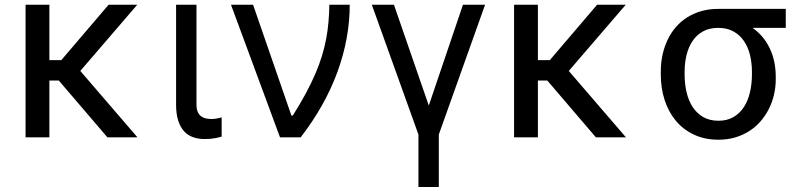

<svg xmlns="http://www.w3.org/2000/svg" viewBox="-20 -565 3311 790"><path d="M183.2 -317.5H232.2L426.8 -545.5H544.7L310.4 -273.1L545.5 0H421.9L221.9 -233.7H183.2V0H85.2V-545.5H183.2Z M788.4 -545.5V-134.9Q788.4 -115.8 793.9 -104Q799.4 -92.3 808.4 -85.9Q817.5 -79.5 828.7 -77.4Q839.8 -75.3 850.9 -75.3Q856.2 -75.3 862.2 -76Q868.3 -76.7 874.1 -77.8Q880 -78.8 884.8 -80.1Q889.6 -81.3 892 -82.4V-2.8Q881.4 0.4 864 3.7Q846.6 7.1 821 7.1Q796.2 7.1 774.7 -0.4Q753.2 -7.8 737.7 -24.5Q722.3 -41.2 713.4 -68.4Q704.5 -95.5 704.5 -134.9V-545.5Z M930.4 -545.5H1021.3L1179 -89.5H1184.7Q1215.2 -137.8 1237.9 -180Q1260.7 -222.3 1277.2 -260.7Q1293.7 -299 1304.5 -334.3Q1315.3 -369.7 1321.9 -404.3Q1328.5 -438.9 1331.5 -473.7Q1334.5 -508.5 1335.2 -545.5H1419Q1419 -408.4 1368.8 -270.1Q1318.5 -131.7 1217.3 0H1132.1Z M1600.9 -545.5 1744.3 -130.7 1884.9 -545.5H1975.9L1785.5 -11.4V204.5H1701.7V-11.4L1509.9 -545.5Z M2193.2 -317.5H2242.2L2436.8 -545.5H2554.7L2320.3 -273.1L2555.4 0H2431.8L2231.9 -233.7H2193.2V0H2095.2V-545.5H2193.2Z M2698.9 -269.9Q2698.9 -306.5 2706.1 -339.8Q2713.4 -373.2 2727.3 -402Q2741.1 -430.8 2761.4 -454Q2781.6 -477.3 2807.9 -493.8Q2834.2 -510.3 2865.9 -519.4Q2897.7 -528.4 2934.7 -528.4H3213.1V-450.3H3076.7Q3122.2 -418 3147 -366.5Q3171.9 -315 3171.9 -248.6V-238.6Q3171.9 -206.7 3164.8 -175.8Q3157.7 -144.9 3143.8 -117.4Q3130 -89.8 3109.9 -66.4Q3089.8 -43 3063.6 -26.1Q3037.3 -9.2 3005.3 0.4Q2973.4 9.9 2936.1 9.9Q2880.3 9.9 2836.1 -10.7Q2791.9 -31.2 2761.5 -67.3Q2731.2 -103.3 2715 -152.5Q2698.9 -201.7 2698.9 -258.5ZM2796.9 -258.5Q2796.9 -220.2 2804.9 -185.7Q2812.9 -151.3 2829.7 -125.2Q2846.6 -99.1 2873 -83.6Q2899.5 -68.2 2936.1 -68.2Q2972.3 -68.2 2998.4 -83.6Q3024.5 -99.1 3041.2 -125.2Q3057.9 -151.3 3065.9 -185.7Q3073.9 -220.2 3073.9 -258.5V-269.9Q3073.9 -306.1 3065.9 -338.8Q3057.9 -371.4 3041 -396.3Q3024.1 -421.2 2997.9 -435.7Q2971.6 -450.3 2934.7 -450.3Q2898.4 -450.3 2872.3 -435.7Q2846.2 -421.2 2829.5 -396.3Q2812.9 -371.4 2804.9 -338.8Q2796.9 -306.1 2796.9 -269.9Z"/></svg>

Font: Fast_Sans
Style: Regular
Weight: 400
Designer: Rasmus Andersson
Foundry: rsms
Version: Version 3.018;git-588b23468